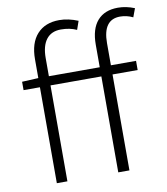

<svg xmlns="http://www.w3.org/2000/svg" viewBox="-88 -875 826 948"><g transform="rotate(-10 325.0 -400.5)"><path d="M271 -791Q316 -791 365 -771L350 -728Q316 -744 271 -744Q223 -744 198 -711.5Q173 -679 173 -618V-527H428V-640Q428 -719 464 -760Q500 -801 567 -801Q608 -801 650 -784L634 -741Q603 -756 570 -756Q484 -756 484 -638V-527H610V-481H484V0H428V-481H173V0H120V-481H38V-523L120 -527V-621Q120 -703 160 -747Q200 -791 271 -791Z"/></g></svg>

Font: Nebula Sans Light
Style: Regular
Weight: 300
Designer: Paul D. Hunt for Adobe (as Source Sans)
Foundry: Nebula Entertainment & Broadcasting LLC
Version: Version 1.010